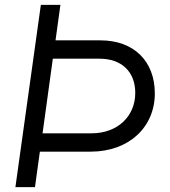

<svg xmlns="http://www.w3.org/2000/svg" viewBox="-20 -765 694 785"><path d="M43 0H123L143 -145H351C508 -145 613 -246 613 -383C613 -515 527 -600 391 -600H207L227 -745H147ZM154 -220 196 -525H387C476 -525 533 -473 533 -385C533 -289 460 -220 355 -220Z"/></svg>

Font: Mluvka
Style: Italic
Weight: 400
Italic angle: -8°
Designer: Modified by Jiří Krblich, Original typeface by Gumpita Rahayu
Foundry: Gumpita Rahayu & Jiří Krblich
Version: Version 2.000;Glyphs 3.1.1 (3134)